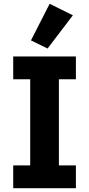

<svg xmlns="http://www.w3.org/2000/svg" viewBox="-20 -997 472 1017"><path d="M366 -916 243 -977 144 -783 232 -740ZM382 0V-121H292V-577H382V-698H50V-577H140V-121H50V0Z"/></svg>

Font: IBM Plex Sans Thai Looped
Style: Bold
Weight: 700
Designer: Mike Abbink, Paul van der Laan, Pieter van Rosmalen, Ben Mitchell, Mark Frömberg
Foundry: Bold Monday
Version: Version 1.1